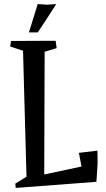

<svg xmlns="http://www.w3.org/2000/svg" viewBox="-20 -899 519 942"><path d="M30 0ZM453 -7 57 23 55 2 110 -32 93 -650 30 -671 34 -698 253 -699 258 -663 199 -645 197 -43 380 -82 367 -149 458 -160 459 -97ZM122 -740 165 -879 212 -876 256 -879 207 -803 165 -740Z"/></svg>

Font: Underdog
Style: Regular
Weight: 400
Designer: Sergey Steblina
Foundry: Sergey Steblina, Jovanny Lemonad
Version: Version 1.001; ttfautohint (v0.9)